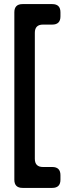

<svg xmlns="http://www.w3.org/2000/svg" viewBox="-20 -818 325 937"><path d="M235 99H90Q50 99 50 59V-758Q50 -798 90 -798H235Q275 -798 275 -758V-738Q275 -698 235 -698H190Q150 -698 150 -658V-43Q150 -3 190 -3H235Q275 -3 275 37V59Q275 99 235 99Z"/></svg>

Font: ZCOOL QingKe HuangYou
Style: Regular
Weight: 400
Version: Version 1.000